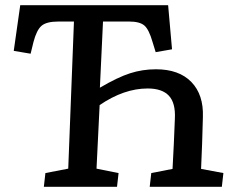

<svg xmlns="http://www.w3.org/2000/svg" viewBox="-20 -720 905 740"><path d="M365 -382Q433 -422 481 -437.5Q529 -453 581 -453Q670 -453 717.5 -404Q765 -355 762 -269Q761 -216 759 -167Q757 -118 755 -69L841 -53L835 0H557L563 -53L645 -69Q648 -118 650 -166.5Q652 -215 654 -263Q657 -323 631 -351Q605 -379 549 -379Q458 -379 364 -315L352 -70L437 -53L431 0H149L155 -53L243 -70L265 -637H205Q159 -637 140 -620.5Q121 -604 109 -558L98 -513L33 -524L58 -700H628L643 -530L580 -519L568 -558Q554 -607 536 -622Q518 -637 478 -637H377Z"/></svg>

Font: Literata 12pt Medium
Style: Italic
Weight: 500
Italic angle: -2°
Designer: Latin by Veronika Burian and Jose Scaglione. Greek by Irene Vlachou. Cyrillic by Vera Evstafieva
Foundry: TypeTogether
Version: Version 3.002